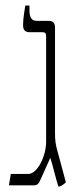

<svg xmlns="http://www.w3.org/2000/svg" viewBox="-20 -667 276 691"><path d="M190 4H194C200 3 212 -5 217 -11L188 -119C180 -145 178 -163 178 -188V-567C178 -584 171 -592 155 -592H112C94 -592 86 -604 86 -630V-647H71C69 -631 63 -603 63 -577C63 -559 70 -551 88 -551H132C144 -551 146 -547 146 -534V-157C146 -104 114 -41 82 -41H19L12 0H103C115 0 120 -7 126 -21L161 -99C170 -73 180 -26 190 4Z"/></svg>

Font: Noto Serif Hebrew Condensed ExtraLight
Style: Regular
Weight: 200
Width: 3
Designer: Monotype Design Team
Foundry: Monotype Imaging Inc.
Version: Version 2.004